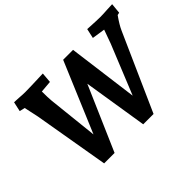

<svg xmlns="http://www.w3.org/2000/svg" viewBox="-131 -992 1275 1275"><g transform="rotate(-45 506.5 -355.0)"><path d="M115 -633 77 -642 92 -710Q120 -708 134 -708Q170 -705 192 -705Q230 -705 362 -710L356 -637L273 -630Q273 -571 276 -541L314 -186L522 -679H615L680 -184L821 -531Q847 -601 856 -628L764 -642L779 -710Q869 -705 896 -705Q924 -705 967 -708L1013 -710L1006 -637L988 -633Q949 -578 933 -541L692 0H595L523 -453L326 0H228L137 -531Q126 -582 115 -633Z"/></g></svg>

Font: Andada Pro ExtraBold
Style: Italic
Weight: 800
Italic angle: -6.99998°
Designer: Carolina Giovagnoli
Foundry: Huerta Tipografica
Version: Version 3.005; ttfautohint (v1.8.4)